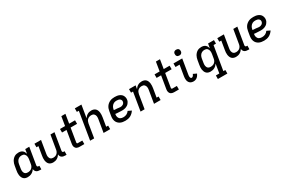

<svg xmlns="http://www.w3.org/2000/svg" viewBox="146 -2240 5858 3956"><g transform="rotate(-30 3075.0 -262.0)"><path d="M200 8Q172 8 146.5 0Q121 -8 103 -26.5Q85 -45 75 -69.5Q65 -94 61 -120.5Q57 -147 59 -175Q61 -203 66 -231L83 -331Q87 -356 94.5 -380.5Q102 -405 114.5 -427.5Q127 -450 145.5 -470Q164 -490 186.5 -503.5Q209 -517 234.5 -522.5Q260 -528 285 -528Q310 -528 334.5 -521.5Q359 -515 377.5 -499.5Q396 -484 407.5 -462.5Q419 -441 425 -417L442 -520H538L471 -116Q470 -108 471 -100Q472 -92 476.5 -86.5Q481 -81 488.5 -78.5Q496 -76 504 -76H522L521 8H490Q467 8 445.5 3.5Q424 -1 407 -13.5Q390 -26 380.5 -45.5Q371 -65 371 -87Q358 -65 339 -46.5Q320 -28 297 -15.5Q274 -3 249 2.5Q224 8 200 8ZM251 -76Q274 -76 298.5 -83Q323 -90 342 -106.5Q361 -123 372.5 -146Q384 -169 387 -192L404 -292Q407 -310 407.5 -328.5Q408 -347 405.5 -364Q403 -381 395 -396.5Q387 -412 374.5 -423.5Q362 -435 345 -439.5Q328 -444 309 -444Q293 -444 277 -440.5Q261 -437 245.5 -428.5Q230 -420 218 -407.5Q206 -395 197.5 -380Q189 -365 184 -349Q179 -333 176 -317L160 -217Q157 -200 156.5 -183Q156 -166 159 -149.5Q162 -133 169.5 -118.5Q177 -104 189.5 -94Q202 -84 218 -80Q234 -76 251 -76Z M805 8Q778 8 752.5 -0.5Q727 -9 709 -27Q691 -45 681.5 -70Q672 -95 668.5 -121.5Q665 -148 667 -175.5Q669 -203 674 -231L708 -436H661V-520H818L768 -217Q765 -200 764 -183Q763 -166 766 -150Q769 -134 776 -119.5Q783 -105 795.5 -94.5Q808 -84 823.5 -80Q839 -76 856 -76Q879 -76 903 -83.5Q927 -91 945 -107.5Q963 -124 973.5 -146.5Q984 -169 987 -192L1042 -520H1138L1071 -116Q1070 -108 1071 -100Q1072 -92 1076.5 -86.5Q1081 -81 1088.5 -78.5Q1096 -76 1104 -76H1122L1121 8H1090Q1067 8 1046 3.5Q1025 -1 1008 -13Q991 -25 981.5 -44.5Q972 -64 972 -86Q958 -65 940 -46.5Q922 -28 900 -15.5Q878 -3 853.5 2.5Q829 8 805 8Z M1438 0Q1420 0 1402.5 -3Q1385 -6 1370 -14Q1355 -22 1344.5 -35Q1334 -48 1328.5 -64Q1323 -80 1323 -98Q1323 -116 1326 -134L1376 -436H1269V-520H1390L1425 -735H1522L1487 -520H1627V-436H1473L1421 -120Q1420 -114 1419.5 -108Q1419 -102 1421 -96.5Q1423 -91 1427.5 -87.5Q1432 -84 1438 -84H1548V0Z M1686 0 1793 -651H1746V-735H1903L1854 -438Q1868 -459 1886 -476.5Q1904 -494 1925.5 -506Q1947 -518 1971 -523Q1995 -528 2018 -528Q2045 -528 2070.5 -519.5Q2096 -511 2114 -493Q2132 -475 2141.5 -450Q2151 -425 2154.5 -398.5Q2158 -372 2156 -344.5Q2154 -317 2150 -289L2116 -84H2163V0H2006L2056 -303Q2059 -320 2059.5 -337Q2060 -354 2057.5 -370Q2055 -386 2047.5 -400.5Q2040 -415 2028 -425.5Q2016 -436 2000 -440Q1984 -444 1967 -444Q1944 -444 1920.5 -436.5Q1897 -429 1878.5 -412.5Q1860 -396 1850 -373.5Q1840 -351 1836 -328L1782 0Z M2524 8Q2491 8 2459.5 2.5Q2428 -3 2401 -17Q2374 -31 2353.5 -53.5Q2333 -76 2322.5 -105Q2312 -134 2311 -166Q2310 -198 2316 -231L2333 -331Q2337 -358 2346.5 -385Q2356 -412 2372.5 -436Q2389 -460 2412.5 -478.5Q2436 -497 2462.5 -508.5Q2489 -520 2516.5 -524Q2544 -528 2571 -528Q2598 -528 2624.5 -524.5Q2651 -521 2675 -511.5Q2699 -502 2719 -486.5Q2739 -471 2751 -449Q2763 -427 2768 -401Q2773 -375 2768 -348Q2765 -327 2755 -307Q2745 -287 2730 -270Q2715 -253 2695.5 -241Q2676 -229 2655 -221.5Q2634 -214 2612.5 -211.5Q2591 -209 2570 -209Q2550 -209 2530 -210.5Q2510 -212 2490 -212.5Q2470 -213 2449.5 -214.5Q2429 -216 2410 -219V-217Q2407 -199 2407 -180Q2407 -161 2412.5 -144.5Q2418 -128 2428.5 -114Q2439 -100 2454 -91.5Q2469 -83 2487 -79.5Q2505 -76 2524 -76Q2543 -76 2562.5 -79.5Q2582 -83 2600.5 -92Q2619 -101 2635 -115Q2651 -129 2662 -146L2742 -108Q2724 -81 2699.5 -57.5Q2675 -34 2646 -19Q2617 -4 2585.5 2Q2554 8 2524 8ZM2575 -288Q2591 -288 2607.5 -292Q2624 -296 2638 -305.5Q2652 -315 2661.5 -329.5Q2671 -344 2673 -360Q2677 -380 2669 -397.5Q2661 -415 2645.5 -425.5Q2630 -436 2611 -440Q2592 -444 2572 -444Q2555 -444 2537.5 -441.5Q2520 -439 2504 -431Q2488 -423 2474.5 -410.5Q2461 -398 2451 -383Q2441 -368 2435 -351Q2429 -334 2426 -317L2424 -302Q2442 -299 2461.5 -298.5Q2481 -298 2500.5 -296.5Q2520 -295 2538 -291.5Q2556 -288 2575 -288Z M2886 0 2958 -436H2911V-520H3068L3054 -438Q3068 -459 3086 -476.5Q3104 -494 3125.5 -506Q3147 -518 3171 -523Q3195 -528 3218 -528Q3245 -528 3270.5 -519.5Q3296 -511 3314 -493Q3332 -475 3341.5 -450Q3351 -425 3354.5 -398.5Q3358 -372 3356 -344.5Q3354 -317 3350 -289L3316 -84H3363V0H3206L3256 -303Q3259 -320 3259.5 -337Q3260 -354 3257.5 -370Q3255 -386 3247.5 -400.5Q3240 -415 3228 -425.5Q3216 -436 3200 -440Q3184 -444 3167 -444Q3144 -444 3120.5 -436.5Q3097 -429 3078.5 -412.5Q3060 -396 3050 -373.5Q3040 -351 3036 -328L2982 0Z M3688 0Q3670 0 3652.5 -3Q3635 -6 3620 -14Q3605 -22 3594.5 -35Q3584 -48 3578.5 -64Q3573 -80 3573 -98Q3573 -116 3576 -134L3626 -436H3519V-520H3640L3675 -735H3772L3737 -520H3877V-436H3723L3671 -120Q3670 -114 3669.5 -108Q3669 -102 3671 -96.5Q3673 -91 3677.5 -87.5Q3682 -84 3688 -84H3798V0Z M4148 8Q4124 8 4102 2Q4080 -4 4063.5 -17.5Q4047 -31 4036.5 -50.5Q4026 -70 4022 -92.5Q4018 -115 4019 -138Q4020 -161 4024 -185L4066 -436H3969V-520H4177L4119 -171Q4117 -157 4115.5 -142.5Q4114 -128 4116 -114Q4118 -100 4125.5 -88Q4133 -76 4148 -76Q4158 -76 4168 -81.5Q4178 -87 4185 -96Q4192 -105 4197 -115Q4202 -125 4206 -135L4286 -97Q4276 -76 4263 -56.5Q4250 -37 4232 -22Q4214 -7 4191.5 0.5Q4169 8 4148 8ZM4157 -601Q4141 -601 4125.5 -606.5Q4110 -612 4101 -624.5Q4092 -637 4089.5 -653.5Q4087 -670 4089 -687Q4091 -698 4097 -709Q4103 -720 4113 -727Q4123 -734 4134.5 -736.5Q4146 -739 4158 -739Q4174 -739 4189.5 -733.5Q4205 -728 4214 -715.5Q4223 -703 4226 -686.5Q4229 -670 4226 -653Q4224 -642 4218 -631Q4212 -620 4202 -613Q4192 -606 4180.5 -603.5Q4169 -601 4157 -601Z M4601 215 4602 131H4684L4719 -83Q4705 -62 4686.5 -44Q4668 -26 4645.5 -14Q4623 -2 4598.5 3Q4574 8 4550 8Q4522 8 4496.5 0Q4471 -8 4453 -26.5Q4435 -45 4425 -69.5Q4415 -94 4411 -120.5Q4407 -147 4409 -175Q4411 -203 4416 -231L4433 -331Q4437 -356 4444.5 -380.5Q4452 -405 4464.5 -427.5Q4477 -450 4495.5 -470Q4514 -490 4536.5 -503.5Q4559 -517 4584.5 -522.5Q4610 -528 4635 -528Q4660 -528 4684.5 -521.5Q4709 -515 4727.5 -499.5Q4746 -484 4757.5 -462.5Q4769 -441 4775 -417L4792 -520H4932V-436H4874L4780 131H4827V215ZM4601 -76Q4624 -76 4648.5 -83Q4673 -90 4692 -106.5Q4711 -123 4722.5 -146Q4734 -169 4737 -192L4754 -292Q4757 -310 4757.5 -328.5Q4758 -347 4755.5 -364Q4753 -381 4745 -396.5Q4737 -412 4724.5 -423.5Q4712 -435 4695 -439.5Q4678 -444 4659 -444Q4643 -444 4627 -440.5Q4611 -437 4595.5 -428.5Q4580 -420 4568 -407.5Q4556 -395 4547.5 -380Q4539 -365 4534 -349Q4529 -333 4526 -317L4510 -217Q4507 -200 4506.5 -183Q4506 -166 4509 -149.5Q4512 -133 4519.5 -118.5Q4527 -104 4539.5 -94Q4552 -84 4568 -80Q4584 -76 4601 -76Z M5155 8Q5128 8 5102.5 -0.5Q5077 -9 5059 -27Q5041 -45 5031.5 -70Q5022 -95 5018.5 -121.5Q5015 -148 5017 -175.5Q5019 -203 5024 -231L5058 -436H5011V-520H5168L5118 -217Q5115 -200 5114 -183Q5113 -166 5116 -150Q5119 -134 5126 -119.5Q5133 -105 5145.5 -94.5Q5158 -84 5173.5 -80Q5189 -76 5206 -76Q5229 -76 5253 -83.5Q5277 -91 5295 -107.5Q5313 -124 5323.5 -146.5Q5334 -169 5337 -192L5392 -520H5488L5421 -116Q5420 -108 5421 -100Q5422 -92 5426.5 -86.5Q5431 -81 5438.5 -78.5Q5446 -76 5454 -76H5472L5471 8H5440Q5417 8 5396 3.5Q5375 -1 5358 -13Q5341 -25 5331.5 -44.5Q5322 -64 5322 -86Q5308 -65 5290 -46.5Q5272 -28 5250 -15.5Q5228 -3 5203.5 2.5Q5179 8 5155 8Z M5824 8Q5791 8 5759.5 2.5Q5728 -3 5701 -17Q5674 -31 5653.5 -53.5Q5633 -76 5622.5 -105Q5612 -134 5611 -166Q5610 -198 5616 -231L5633 -331Q5637 -358 5646.5 -385Q5656 -412 5672.5 -436Q5689 -460 5712.5 -478.5Q5736 -497 5762.5 -508.5Q5789 -520 5816.5 -524Q5844 -528 5871 -528Q5898 -528 5924.5 -524.5Q5951 -521 5975 -511.5Q5999 -502 6019 -486.5Q6039 -471 6051 -449Q6063 -427 6068 -401Q6073 -375 6068 -348Q6065 -327 6055 -307Q6045 -287 6030 -270Q6015 -253 5995.5 -241Q5976 -229 5955 -221.5Q5934 -214 5912.5 -211.5Q5891 -209 5870 -209Q5850 -209 5830 -210.5Q5810 -212 5790 -212.5Q5770 -213 5749.5 -214.5Q5729 -216 5710 -219V-217Q5707 -199 5707 -180Q5707 -161 5712.5 -144.5Q5718 -128 5728.5 -114Q5739 -100 5754 -91.5Q5769 -83 5787 -79.5Q5805 -76 5824 -76Q5843 -76 5862.5 -79.5Q5882 -83 5900.5 -92Q5919 -101 5935 -115Q5951 -129 5962 -146L6042 -108Q6024 -81 5999.5 -57.5Q5975 -34 5946 -19Q5917 -4 5885.5 2Q5854 8 5824 8ZM5875 -288Q5891 -288 5907.5 -292Q5924 -296 5938 -305.5Q5952 -315 5961.5 -329.5Q5971 -344 5973 -360Q5977 -380 5969 -397.5Q5961 -415 5945.5 -425.5Q5930 -436 5911 -440Q5892 -444 5872 -444Q5855 -444 5837.5 -441.5Q5820 -439 5804 -431Q5788 -423 5774.5 -410.5Q5761 -398 5751 -383Q5741 -368 5735 -351Q5729 -334 5726 -317L5724 -302Q5742 -299 5761.5 -298.5Q5781 -298 5800.5 -296.5Q5820 -295 5838 -291.5Q5856 -288 5875 -288Z"/></g></svg>

Font: Iosevka Etoile Medium
Style: Italic
Weight: 500
Italic angle: -9°
Designer: Belleve Invis
Foundry: Belleve Invis
Version: Version 22.1.2; ttfautohint (v1.8.4)